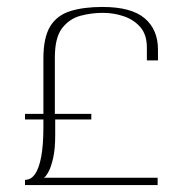

<svg xmlns="http://www.w3.org/2000/svg" viewBox="-20 -533 509 553"><path d="M52 -205H105V-364Q105 -425 124.5 -457Q144 -489 182.5 -501Q221 -513 275 -513Q358 -513 396.5 -480.5Q435 -448 435 -390V-359H403V-396Q403 -433 384.5 -454.5Q366 -476 337 -486Q308 -496 276 -496Q243 -496 211.5 -487.5Q180 -479 159 -452Q138 -425 138 -367V-205H243V-189H139V-142Q139 -104 133 -77.5Q127 -51 119 -37Q111 -23 106 -21H434V0H52V-15Q69 -15 80.5 -31Q92 -47 98.5 -80.5Q105 -114 105 -168V-189H52Z"/></svg>

Font: Genos Thin ExtraLight
Style: Regular
Weight: 250
Version: Version 1.010